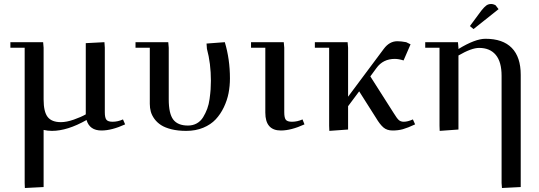

<svg xmlns="http://www.w3.org/2000/svg" viewBox="-20 -651 2711 965"><path d="M32.2 -411.1V-439H196.8L199.2 -411.1V-150.9Q199.2 -89.4 219.5 -63.2Q239.7 -37.1 286.1 -37.1Q314.5 -37.1 350.8 -49.8Q387.2 -62.5 411.1 -76.2V-434.1L504.9 -439L506.8 -411.1V-86.9Q506.8 -59.1 514.9 -49.1Q522.9 -39.1 545.9 -39.1Q572.3 -39.1 598.1 -50.8L608.9 -25.9Q541.5 4.9 490.2 4.9Q430.2 4.9 415 -47.9Q318.8 6.8 241.2 6.8Q219.7 6.8 199.2 2V289.1L105 293.9L104 269V-411.1Z M661.1 -411.1V-439H825.7L828.1 -411.1V-150.9Q828.1 -80.1 850.8 -50Q873.5 -20 924.8 -20Q949.7 -20 969.2 -31Q988.8 -42 1001 -62Q1013.2 -82 1021.5 -104.2Q1029.8 -126.5 1033.4 -153.8Q1037.1 -181.2 1038.6 -201.9Q1040 -222.7 1040 -245.1Q1040 -332 1020 -405.8L1018.1 -432.1L1109.9 -439Q1135.7 -353.5 1135.7 -256.8Q1135.7 -218.8 1128.7 -182.6Q1121.6 -146.5 1105 -111.8Q1088.4 -77.1 1064 -51Q1039.6 -24.9 1001.5 -9Q963.4 6.8 916 6.8Q874.5 6.8 842 -1.2Q809.6 -9.3 789.6 -22.2Q769.5 -35.2 756.3 -53.2Q743.2 -71.3 738 -89.8Q732.9 -108.4 732.9 -128.9V-411.1Z M1241.7 -411.1V-439H1406.2L1408.7 -411.1V-86.9Q1408.7 -59.1 1416.5 -49.1Q1424.3 -39.1 1447.3 -39.1Q1474.6 -39.1 1500.5 -50.8L1510.3 -25.9Q1442.9 4.9 1391.6 4.9Q1313.5 4.9 1313.5 -85V-411.1Z M1562.5 -411.1V-439H1727.1L1729.5 -411.1V-165L1909.2 -405.8Q1937.5 -443.8 1977.1 -443.8Q1996.1 -443.8 2021.5 -439L2043.5 -428.2L2008.3 -347.2Q1983.9 -355 1964.4 -355Q1905.3 -355 1872.1 -309.1L1841.3 -267.1L1958.5 -83Q1974.6 -56.6 1984.1 -47.9Q1993.7 -39.1 2009.3 -39.1Q2029.3 -39.1 2055.2 -50.8L2066.4 -25.9Q2028.8 -8.3 2005.1 -1.7Q1981.4 4.9 1953.1 4.9Q1924.8 4.9 1907 -10.5Q1889.2 -25.9 1870.1 -58.1L1785.2 -191.9L1729.5 -117.2V0L1635.3 6.8L1634.3 -19V-411.1Z M2117.2 -411.1V-439H2281.7L2284.2 -411.1V-404.8Q2368.2 -456.1 2419.9 -456.1Q2507.3 -456.1 2552.2 -410.2Q2597.2 -364.3 2597.2 -274.9V289.1L2502.9 293.9L2501 269V-270Q2501 -340.3 2471.7 -375.2Q2442.4 -410.2 2388.2 -410.2Q2349.6 -410.2 2284.2 -372.1V0L2189.9 6.8L2189 -19V-411.1ZM2341.8 -520 2398.9 -597.2Q2414.1 -616.2 2424.3 -623.5Q2434.6 -630.9 2448.7 -630.9Q2454.1 -630.9 2459.7 -629.2Q2465.3 -627.4 2468.3 -626L2471.2 -624L2485.8 -605L2359.9 -504.9Z"/></svg>

Font: Dehuti
Style: Bold
Weight: 700
Version: Version 1.2